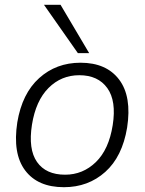

<svg xmlns="http://www.w3.org/2000/svg" viewBox="-20 -771 602 799"><path d="M246 8Q137 8 84.5 -62Q32 -132 52 -262Q72 -382 143 -446Q214 -510 315 -510Q423 -510 476 -439.5Q529 -369 509 -240Q489 -119 418 -55.5Q347 8 246 8ZM251 -44Q325 -44 379 -96.5Q433 -149 449 -250Q465 -351 426.5 -404.5Q388 -458 310 -458Q235 -458 182 -405Q129 -352 113 -252Q97 -150 134 -97Q171 -44 251 -44ZM304 -550 163 -751H232L351 -550Z"/></svg>

Font: Mulish Light
Style: Italic
Weight: 300
Italic angle: -9°
Designer: Vernon Adams
Foundry: Vernon Adams
Version: Version 3.603; ttfautohint (v1.8.3)